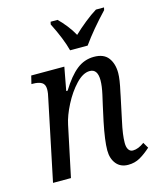

<svg xmlns="http://www.w3.org/2000/svg" viewBox="-116 -848 780 941"><g transform="rotate(-15 274.5 -378.0)"><path d="M336 -85Q336 -134 355 -226L372 -304Q374 -312 383.5 -354.5Q393 -397 393 -426Q393 -483 353 -483Q319 -483 283 -445Q247 -407 219.5 -353.5Q192 -300 183 -256L129 0H38L122 -403Q129 -431 129 -451Q129 -476 113 -485.5Q97 -495 69 -495H61L71 -536H239L217 -418H224Q264 -483 303 -514Q342 -545 391 -545Q441 -545 463.5 -515Q486 -485 486 -438Q486 -406 472 -344L468 -324L443 -206Q428 -139 428 -98Q428 -76 436 -64Q444 -52 458 -52Q485 -52 516 -75L533 -46Q504 -20 477.5 -5Q451 10 418 10Q379 10 357.5 -16.5Q336 -43 336 -85ZM228 -753 231 -766H266Q285 -748 305.5 -722Q326 -696 340 -670Q367 -696 400 -722.5Q433 -749 461 -766H502L499 -753Q426 -676 376 -606H287Q271 -668 228 -753Z"/></g></svg>

Font: Noto Serif Narrow
Style: Italic
Weight: 400
Width: 4
Italic angle: -12°
Designer: Monotype Design Team
Foundry: Monotype Imaging Inc.
Version: Version 1.001